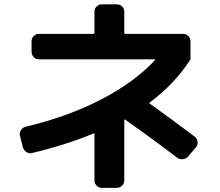

<svg xmlns="http://www.w3.org/2000/svg" viewBox="-20 -823 1040 906"><path d="M87.9 -127.9 74.2 -181.6Q70.3 -195.3 78.1 -208Q85.9 -220.7 99.6 -224.6Q300.8 -272.5 458 -354Q615.2 -435.5 711.9 -540Q712.9 -541 711.9 -542Q710.9 -543 710 -543H164.1Q149.4 -543 139.2 -553.7Q128.9 -564.5 128.9 -579.1V-627.9Q128.9 -642.6 139.2 -652.8Q149.4 -663.1 164.1 -663.1H420.9Q425.8 -663.1 425.8 -668V-767.6Q425.8 -782.2 436 -792.5Q446.3 -802.7 460.9 -802.7H530.3Q544.9 -802.7 555.7 -793Q566.4 -783.2 566.4 -767.6V-668Q566.4 -663.1 571.3 -663.1H843.8Q858.4 -663.1 868.7 -652.8Q878.9 -642.6 878.9 -627.9V-543Q807.6 -430.7 687.5 -339.8Q685.5 -338.9 685.1 -337.4Q684.6 -335.9 685.5 -335Q791 -259.8 899.4 -177.7Q910.2 -168.9 912.1 -154.3Q914.1 -139.6 905.3 -128.9L867.2 -84Q857.4 -73.2 842.3 -71.8Q827.1 -70.3 815.4 -79.1Q710 -160.2 570.3 -258.8Q566.4 -260.7 566.4 -256.8V28.3Q566.4 43 555.7 53.2Q544.9 63.5 530.3 63.5H460.9Q446.3 63.5 436 53.2Q425.8 43 425.8 28.3V-190.4Q425.8 -195.3 421.9 -193.4Q290 -138.7 129.9 -100.6Q116.2 -97.7 104 -106Q91.8 -114.3 87.9 -127.9Z"/></svg>

Font: Rounded-L Mgen+ 1m bold
Style: Bold
Weight: 700
Designer: [Source Han Sans]
Ryoko NISHIZUKA  (kana & ideographs); Paul D. Hunt (Latin, Greek & Cyrillic); Wenlong ZHANG  (bopomofo
Version: Version 1.059.20150602